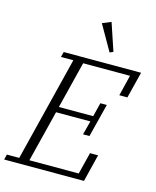

<svg xmlns="http://www.w3.org/2000/svg" viewBox="-150 -1033 914 1124"><g transform="rotate(15 306.5 -470.5)"><path d="M-7 -32H68L226 -666H151L159 -698H628L588 -538H539L570 -664H286L215 -380H423L444 -464H483L432 -262H393L415 -346H207L129 -34H428L461 -166H510L469 0H-15ZM331 -919 384 -941 440 -774 419 -765Z"/></g></svg>

Font: IBM Plex Serif Light
Style: Italic
Weight: 300
Italic angle: -14°
Designer: Mike Abbink, Paul van der Laan, Pieter van Rosmalen
Foundry: Bold Monday
Version: Version 3.001